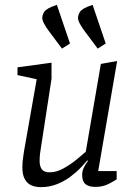

<svg xmlns="http://www.w3.org/2000/svg" viewBox="-20 -765 558 790"><path d="M235 -565 179 -640Q172 -649 161.5 -667.5Q151 -686 155 -700Q157 -708 161.5 -715.5Q166 -723 178 -730Q190 -737 214 -745L268 -586ZM382 -565 326 -640Q319 -649 308.5 -667.5Q298 -686 302 -700Q304 -708 308.5 -715.5Q313 -723 325 -730Q337 -737 361 -745L415 -586ZM148 5Q127 5 110 -2Q93 -9 82.5 -27Q72 -45 72 -77Q72 -88 73 -100Q74 -112 76 -123.5Q78 -135 79 -144L131 -439L52 -456V-488L192 -507V-441L147 -148Q146 -142 145 -134.5Q144 -127 143.5 -119.5Q143 -112 143 -103Q143 -81 152 -68.5Q161 -56 185 -56Q212 -56 241 -72Q270 -88 295 -108.5Q320 -129 333 -141L395 -502L462 -514L384 -61H460V-27Q453 -22 428.5 -9Q404 4 373 4Q345 4 331.5 -7.5Q318 -19 318 -45Q318 -60 324 -73.5Q330 -87 342 -103L339 -105Q330 -94 312.5 -75.5Q295 -57 270.5 -38.5Q246 -20 215 -7.5Q184 5 148 5Z"/></svg>

Font: Faustina Light Light
Style: Italic
Weight: 300
Italic angle: -8°
Version: Version 1.200